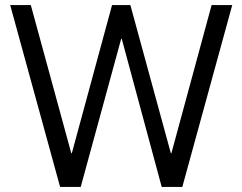

<svg xmlns="http://www.w3.org/2000/svg" viewBox="-20 -734 952 754"><path d="M20 -714 216 0H297L456 -582H458L615 0H696L892 -714H811L653 -132H651L492 -714H420L262 -132H260L101 -714Z"/></svg>

Font: Non Bureau Light
Style: Regular
Weight: 300
Designer: Jona Saucedo
Foundry: Non Foundry
Version: Version 1.000;FEAKit 1.0